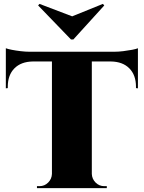

<svg xmlns="http://www.w3.org/2000/svg" viewBox="-20 -967 738 987"><path d="M452 -697V0H247V-697ZM689 -701V-651H10V-701ZM689 -654V-513L679 -514V-521Q679 -581 645 -615.5Q611 -650 550 -651V-654ZM689 -719V-690L567 -701Q589 -701 613.5 -704Q638 -707 659 -711Q680 -715 689 -719ZM250 -73V0H170V-10Q170 -10 176.5 -10Q183 -10 183 -10Q209 -10 227.5 -28.5Q246 -47 247 -73ZM449 -73H452Q453 -47 471.5 -28.5Q490 -10 516 -10Q516 -10 522.5 -10Q529 -10 529 -10V0H449ZM149 -654V-651Q88 -650 54 -615.5Q20 -581 20 -521V-514L10 -513V-654ZM10 -719Q20 -715 40.5 -711Q61 -707 86 -704Q111 -701 132 -701L10 -690ZM516 -939 509 -947 351 -883 183 -947 176 -939 345 -764H357Z"/></svg>

Font: Cinzel Black
Style: Regular
Weight: 900
Designer: Natanael Gama
Version: Version 2.000